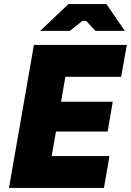

<svg xmlns="http://www.w3.org/2000/svg" viewBox="-20 -920 641 940"><path d="M24 0H489L516 -156H233L254 -276H507L532 -422H279L300 -544H573L601 -700H146ZM177 -769H322L384 -818H402L447 -769H591L501 -900H315Z"/></svg>

Font: Fixel Display 20240404 ExBold
Style: Italic
Weight: 800
Italic angle: -10°
Designer: AlfaBravo + MacPaw
Foundry: Kyrylo Tkachov, Marchela Mozhyna, Serhii Makarenko, Maria Weinstein, Zakhar Kryvoshyya
Version: Version 1.211;Glyphs 3.2 (3225)